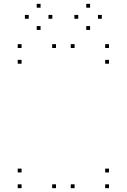

<svg xmlns="http://www.w3.org/2000/svg" viewBox="-20 -970 660 1000"><path d="M368.5 -720V-740H348.5V-720ZM271.7 -720V-740H251.7V-720ZM271.7 10V-10H251.7V10ZM368.5 10V-10H348.5V10ZM92.3 -638.2V-658.2H72.3V-638.2ZM547.7 -638.2V-658.2H527.7V-638.2ZM547.7 -720V-740H527.7V-720ZM92.3 -720V-740H72.3V-720ZM547.7 10V-10H527.7V10ZM547.7 -71.8V-91.8H527.7V-71.8ZM92.3 -71.8V-91.8H72.3V-71.8ZM92.3 10V-10H72.3V10ZM252.5 -872.3V-892.3H232.5V-872.3ZM191.3 -930V-950H171.3V-930ZM129.7 -872.3V-892.3H109.7V-872.3ZM191.3 -814.2V-834.2H171.3V-814.2ZM510.3 -872.3V-892.3H490.3V-872.3ZM449.2 -930V-950H429.2V-930ZM387.5 -872.3V-892.3H367.5V-872.3ZM449.2 -814.2V-834.2H429.2V-814.2Z"/></svg>

Font: Monaspace Neon Dots Var
Style: Regular
Weight: 400
Designer: Riley Cran and the Lettermatic Team
Version: Version 1.100 (Monaspace Neon Dots)